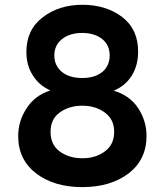

<svg xmlns="http://www.w3.org/2000/svg" viewBox="-20 -767 685 799"><path d="M453.1 -389.6Q501 -409.2 528.3 -452.1Q554.7 -495.1 554.7 -550.8Q555.7 -644.5 488.3 -696.3Q420.9 -747.1 323.2 -747.1Q225.6 -747.1 158.2 -695.3Q89.8 -643.6 89.8 -550.8Q89.8 -495.1 116.2 -454.1Q141.6 -412.1 189.5 -390.6Q125 -370.1 90.8 -316.4Q55.7 -263.7 55.7 -200.2Q55.7 -102.5 130.9 -44.9Q206.1 11.7 322.3 11.7Q439.5 11.7 514.6 -44.9Q589.8 -102.5 589.8 -201.2Q589.8 -263.7 554.7 -317.4Q519.5 -370.1 453.1 -389.6ZM322.3 -629.9Q373 -629.9 405.3 -604.5Q436.5 -579.1 436.5 -536.1Q436.5 -494.1 406.2 -467.8Q375 -442.4 322.3 -442.4Q267.6 -442.4 236.3 -468.8Q206.1 -495.1 206.1 -536.1Q206.1 -579.1 238.3 -604.5Q270.5 -629.9 322.3 -629.9ZM323.2 -108.4Q267.6 -108.4 228.5 -136.7Q190.4 -165 190.4 -218.8Q190.4 -271.5 228.5 -298.8Q267.6 -327.1 322.3 -327.1Q377.9 -327.1 416 -298.8Q455.1 -270.5 455.1 -218.8Q455.1 -165 416 -136.7Q377.9 -108.4 323.2 -108.4Z"/></svg>

Font: BM-Biotif
Style: Bold
Weight: 400
Designer: Deni Anggara
Version: Version 1.000;PS 001.000;hotconv 1.0.88;makeotf.lib2.5.64776